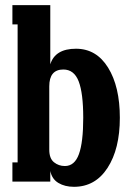

<svg xmlns="http://www.w3.org/2000/svg" viewBox="-20 -700 504 740"><path d="M265.1 20Q230 20 205.1 5.1Q180.2 -9.8 173.8 -41V0H27.8V-74.2H47.9V-606H27.8V-680.2H173.8V-452.1Q192.4 -512.2 272.9 -512.2Q351.6 -512.2 396.7 -439.2Q441.9 -366.2 441.9 -246.1Q441.9 -126 394.5 -53Q347.2 20 265.1 20ZM230 -60.1Q267.6 -60.1 284.2 -106Q300.8 -151.9 300.8 -246.1Q300.8 -340.8 283.2 -386.5Q265.6 -432.1 224.1 -432.1Q169.9 -432.1 169.9 -367.2V-123Q169.9 -89.4 188 -74.7Q206.1 -60.1 230 -60.1Z"/></svg>

Font: Margherita Black
Style: Regular
Weight: 900
Designer: James Puckett
Foundry: Dunwich Type Founders
Version: Version 1.008;hotconv 1.0.109;makeotfexe 2.5.65596